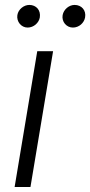

<svg xmlns="http://www.w3.org/2000/svg" viewBox="-20 -751 363 771"><path d="M90.9 -640.3C115.8 -640.3 136.4 -659.8 139.9 -681.1C144.2 -709.5 126.1 -731.2 97.7 -731.2C76 -731.2 53.3 -713.8 49.7 -690.3C45.8 -664.1 65.3 -640.3 90.9 -640.3ZM272.7 -640.3C297.6 -640.3 317.8 -659.1 321.7 -681.1C326.7 -709.2 307.9 -731.2 279.5 -731.2C257.8 -731.2 235.8 -713.8 231.5 -690.3C226.9 -663.4 247.2 -640.3 272.7 -640.3ZM38.7 0H102.3L193.2 -545.5H129.6Z"/></svg>

Font: TID UI Light
Style: Italic
Weight: 300
Italic angle: -9.39999°
Designer: The TID Project Authors
Foundry: Bakken & Bæck
Version: Version 1.001;hotconv 1.0.109;makeotfexe 2.5.65596